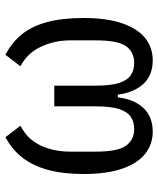

<svg xmlns="http://www.w3.org/2000/svg" viewBox="42 -610 580 704"><g transform="rotate(-90 332.0 -258.0)"><path d="M370 -349V-196Q370 -143 379.5 -112.5Q389 -82 407.5 -69Q426 -56 453 -56Q494 -56 515 -86.5Q536 -117 536 -196V-290Q536 -349 512 -399Q488 -449 441 -473L483 -528Q528 -505 558 -468Q588 -431 603 -375.5Q618 -320 618 -242Q618 -155 598 -98.5Q578 -42 543.5 -15Q509 12 463 12Q408 12 376.5 -22Q345 -56 337 -116H327Q320 -56 288 -22Q256 12 201 12Q156 12 121 -15Q86 -42 66 -98.5Q46 -155 46 -242Q46 -318 61.5 -373.5Q77 -429 107 -467Q137 -505 181 -528L223 -473Q174 -448 151 -400Q128 -352 128 -290V-196Q128 -117 149.5 -86.5Q171 -56 211 -56Q238 -56 256.5 -69Q275 -82 284.5 -112.5Q294 -143 294 -196V-349Z"/></g></svg>

Font: IBM Plex Sans Condensed
Style: Regular
Weight: 400
Width: 3
Designer: Mike Abbink, Paul van der Laan, Pieter van Rosmalen
Foundry: Bold Monday
Version: Version 3.201